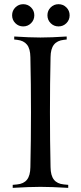

<svg xmlns="http://www.w3.org/2000/svg" viewBox="-20 -909 392 929"><path d="M41.5 0V-14.6L62.5 -16.6Q94.7 -19.5 110.6 -39.6Q126.5 -59.6 127 -100.1Q129.9 -227.1 129.9 -366.2Q129.9 -505.4 127 -632.3Q126.5 -672.9 110.6 -692.9Q94.7 -712.9 62.5 -716.3L48.8 -717.8V-732.4Q123.5 -727.5 175.8 -727.5Q228 -727.5 302.7 -732.4V-717.8L289.1 -716.3Q256.8 -712.9 241 -692.9Q225.1 -672.9 224.6 -632.3Q221.7 -505.4 221.7 -366.2Q221.7 -227.1 224.6 -100.1Q225.1 -59.6 241 -39.6Q256.8 -19.5 289.1 -16.6L310.1 -14.6V0Q228.5 -4.9 175.8 -4.9Q123 -4.9 41.5 0ZM54.2 -796.9Q38.6 -812.5 38.6 -835Q38.6 -857.4 54.2 -873Q69.8 -888.7 92.3 -888.7Q114.7 -888.7 130.4 -873Q146 -857.4 146 -835Q146 -812.5 130.4 -796.9Q114.7 -781.2 92.3 -781.2Q69.8 -781.2 54.2 -796.9ZM225.1 -796.9Q209.5 -812.5 209.5 -835Q209.5 -857.4 225.1 -873Q240.7 -888.7 263.2 -888.7Q285.6 -888.7 301.3 -873Q316.9 -857.4 316.9 -835Q316.9 -812.5 301.3 -796.9Q285.6 -781.2 263.2 -781.2Q240.7 -781.2 225.1 -796.9Z"/></svg>

Font: Flanker
Style: Regular
Weight: 400
Designer: Flanker
Foundry: Flanker
Version: Version 2.027